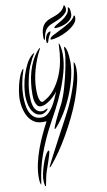

<svg xmlns="http://www.w3.org/2000/svg" viewBox="-116 -759 677 1217"><g transform="rotate(-10 222.5 -151.0)"><path d="M366 -347Q366 -297 352.5 -242.5Q339 -188 317 -135Q295 -82 266.5 -34.5Q238 13 208 47Q197 59 195 58Q193 57 197 43Q203 27 212.5 7Q222 -13 231.5 -32.5Q241 -52 250.5 -70Q260 -88 266 -100Q273 -115 282 -139.5Q291 -164 299.5 -194Q308 -224 316 -257Q324 -290 330 -320.5Q336 -351 339.5 -376.5Q343 -402 342 -418Q341 -436 342.5 -441.5Q344 -447 346 -445.5Q348 -444 350.5 -439Q353 -434 355 -430Q362 -410 364 -385Q366 -360 366 -347ZM169 -71Q162 -63 150 -56Q138 -49 127 -49Q103 -49 87.5 -63Q72 -77 63 -97.5Q54 -118 50.5 -141Q47 -164 47 -182Q47 -209 52.5 -244.5Q58 -280 69.5 -315.5Q81 -351 97.5 -382.5Q114 -414 137 -433Q143 -437 148 -440.5Q153 -444 145 -430Q139 -419 133.5 -411Q128 -403 125 -393Q109 -364 99.5 -332Q90 -300 84 -267Q75 -223 75 -179Q75 -163 76.5 -144Q78 -125 84 -108Q90 -91 102.5 -79.5Q115 -68 137 -68Q143 -68 151 -71Q159 -74 164 -77Q172 -80 172 -78Q172 -76 169 -71ZM392 -330Q396 -315 396 -295Q396 -254 384 -204.5Q372 -155 352.5 -102Q333 -49 306.5 5Q280 59 251.5 109Q223 159 193 202.5Q163 246 136 278Q135 279 132.5 282Q130 285 127.5 287.5Q125 290 123 291Q121 292 121 288Q121 286 133.5 261.5Q146 237 165 200.5Q184 164 206.5 121.5Q229 79 250 40Q271 1 286.5 -29Q302 -59 307 -70Q336 -134 356.5 -198.5Q377 -263 385 -332Q386 -340 386.5 -340.5Q387 -341 392 -330ZM327 -404Q327 -348 311.5 -290.5Q296 -233 273 -177Q250 -121 222.5 -68.5Q195 -16 170 29Q125 113 94 199.5Q63 286 51 380Q49 391 48 389Q47 389 45.5 383.5Q44 378 43 371.5Q42 365 41.5 358Q41 351 41 346Q41 301 51 255Q61 209 77 165Q93 121 112.5 79Q132 37 152 0H125Q95 0 73 -14Q51 -28 37 -51Q23 -74 15.5 -105Q8 -136 8 -170Q8 -183 11 -206.5Q14 -230 20 -255.5Q26 -281 35 -305.5Q44 -330 55 -345Q63 -356 64 -354Q65 -352 62 -341Q49 -303 41.5 -262Q34 -221 34 -181Q34 -158 37 -131Q40 -104 49.5 -81.5Q59 -59 77 -44Q95 -29 126 -29Q148 -29 166 -44Q184 -59 198.5 -81Q213 -103 224.5 -129Q236 -155 245 -177Q235 -163 221.5 -149.5Q208 -136 193 -125Q178 -114 163 -107Q148 -100 134 -100Q120 -100 112 -109Q104 -118 99.5 -131.5Q95 -145 94 -159Q93 -173 93 -184Q93 -220 97.5 -256.5Q102 -293 112 -328.5Q122 -364 138.5 -396.5Q155 -429 179 -456Q181 -459 184 -461.5Q187 -464 189.5 -465Q192 -466 192 -464.5Q192 -463 188 -456Q159 -402 140.5 -336Q122 -270 122 -208Q122 -202 122.5 -188.5Q123 -175 125.5 -161Q128 -147 133.5 -136.5Q139 -126 148 -126Q151 -126 156 -129Q198 -150 227 -187Q256 -224 275 -269.5Q294 -315 302.5 -363.5Q311 -412 312 -456Q312 -472 314 -473Q316 -474 321 -456Q327 -427 327 -404ZM136 188Q136 195 131.5 211Q127 227 121 245Q115 263 109 280Q103 297 100 306Q92 328 88 349.5Q84 371 79 394Q79 396 78 400Q77 404 74 404Q72 404 71 399Q70 394 70 392Q68 384 67.5 370Q67 356 68 348Q71 323 79 294.5Q87 266 96.5 241.5Q106 217 116 201Q126 185 133 185Q136 185 136 188ZM270 -557Q276 -559 275 -555Q274 -551 272 -546Q267 -537 264 -531.5Q261 -526 259 -521.5Q257 -517 255 -511.5Q253 -506 250 -496Q248 -491 246.5 -490Q245 -489 244 -488Q241 -486 239.5 -491Q238 -496 238 -504Q238 -510 239.5 -518Q241 -526 245 -534Q249 -542 255 -548.5Q261 -555 270 -557ZM233 -518Q230 -509 229 -509Q227 -509 225.5 -515Q224 -521 224 -526Q224 -564 232.5 -585.5Q241 -607 255.5 -619Q270 -631 288 -637Q306 -643 324 -650Q342 -657 358.5 -668.5Q375 -680 386 -704Q388 -709 391 -703Q394 -697 396 -688Q399 -670 386.5 -656Q374 -642 356 -631.5Q338 -621 318 -613.5Q298 -606 285 -600Q258 -587 247.5 -565.5Q237 -544 233 -518ZM267 -509Q267 -519 290 -531Q313 -543 342.5 -557.5Q372 -572 400 -590Q428 -608 438 -630H440Q444 -630 444.5 -624Q445 -618 445 -616Q445 -594 425.5 -574Q406 -554 378 -538.5Q350 -523 320.5 -514Q291 -505 271 -505Q267 -505 267 -509ZM304 -577Q306 -584 322.5 -593Q339 -602 358.5 -614Q378 -626 393.5 -643.5Q409 -661 409 -685Q409 -688 409.5 -688Q410 -688 415 -686Q421 -681 422.5 -667.5Q424 -654 424 -646Q424 -628 413 -614Q402 -600 385 -591Q368 -582 348 -577Q328 -572 311 -572Q309 -572 306 -572.5Q303 -573 304 -577Z"/></g></svg>

Font: Akronim
Style: Regular
Weight: 400
Designer: Grzegorz Klimczewski
Foundry: Fonty.PL
Version: Version 1.001